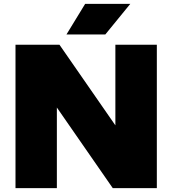

<svg xmlns="http://www.w3.org/2000/svg" viewBox="-20 -971 889 991"><path d="M60 0V-740H287L610.5 -273.5H575.5V-740H789.5V0H562L238.5 -466.5H273.5V0ZM323 -793 419.5 -951H652.5L523.5 -793Z"/></svg>

Font: Encode Sans SC SemiExpanded Black
Style: Regular
Weight: 900
Width: 6
Designer: Multiple Designers
Foundry: Impallari Type
Version: Version 3.002